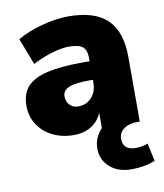

<svg xmlns="http://www.w3.org/2000/svg" viewBox="-80 -570 712 834"><g transform="rotate(-10 276.0 -153.0)"><path d="M538 179Q491 198 433 198Q375 198 338.5 166Q302 134 302 84Q302 36 337 -1V-69Q323 -33 290.5 -12.5Q258 8 213 8Q161 8 119.5 -12.5Q78 -33 54.5 -69.5Q31 -106 31 -152Q31 -205 58.5 -236Q86 -267 146 -281.5Q206 -296 308 -296H335V-308Q335 -345 318 -359.5Q301 -374 258 -374Q224 -374 179.5 -360.5Q135 -347 96 -326L51 -443Q94 -469 158.5 -486.5Q223 -504 277 -504Q393 -504 448.5 -450.5Q504 -397 504 -284V0H492Q456 0 433.5 16.5Q411 33 411 60Q411 110 468 110Q495 110 521 100ZM335 -202V-214H319Q256 -214 228.5 -202Q201 -190 201 -164Q201 -141 215.5 -126Q230 -111 253 -111Q289 -111 312 -136.5Q335 -162 335 -202Z"/></g></svg>

Font: wassup Sans
Style: Black
Weight: 900
Version: Version 2.001